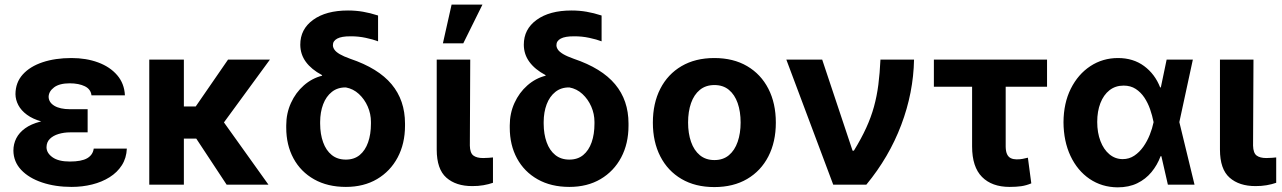

<svg xmlns="http://www.w3.org/2000/svg" viewBox="-20 -806 5595 838"><path d="M252.9 -285.9H362.5V-228.3H285.7Q259.2 -228.3 235.6 -221.2Q212.1 -214.2 197.7 -200Q183.3 -185.8 183 -163.5Q183.1 -138.1 209.3 -119.5Q235.5 -100.9 284.8 -101Q335.3 -100.9 360.3 -115.2Q385.3 -129.6 389.1 -157.4H533.6Q531.9 -116.2 511.9 -84.9Q491.9 -53.6 458.4 -32.6Q424.9 -11.5 382.3 -0.9Q339.7 9.8 292.6 9.8Q221.2 9.8 163.6 -9.6Q106.1 -28.9 72.5 -64.5Q39 -100 38.5 -148.6Q38.5 -177.6 51.1 -202.5Q63.8 -227.3 89.7 -246Q115.6 -264.7 156.2 -275.3Q196.8 -285.9 252.9 -285.9ZM362.5 -264.6H252.9Q200.4 -264.6 161.7 -275.6Q122.9 -286.5 97.7 -305.1Q72.5 -323.6 60.1 -347Q47.8 -370.4 47.5 -395.1Q47.8 -445.9 79.3 -480.9Q110.8 -515.9 165.9 -534.3Q221 -552.7 291.8 -552.7Q356.3 -552.7 408.3 -533.5Q460.2 -514.3 491.5 -477.8Q522.8 -441.4 525.2 -389.8H379.3Q376.1 -416.9 350.2 -429.5Q324.4 -442.2 284.2 -442.4Q239.2 -442.2 216 -424.7Q192.8 -407.1 192.2 -383.4Q192.8 -359.1 217.2 -344.3Q241.7 -329.5 285.7 -329.3H362.5Z M782.5 -545.9V0H631.5V-545.9ZM1158.1 -545.9 905.8 -201.2H756.3L744.6 -341.4H834.3L975.3 -545.9ZM969.2 0 824.7 -219.1 940.9 -294.9 1151.7 0Z M1290.6 -610.5Q1290.3 -678.5 1346.6 -719.3Q1402.9 -760.2 1498.8 -760.2Q1533.1 -760.2 1564.3 -754.8Q1595.4 -749.5 1630.1 -738.3V-625.6Q1608.9 -633.9 1576.5 -640.8Q1544.1 -647.8 1510.4 -647.5Q1470.8 -647.8 1451.8 -637.5Q1432.7 -627.2 1433 -608.6Q1433 -599.1 1439.6 -589.4Q1446.1 -579.6 1462.7 -569.7Q1479.3 -559.9 1508.8 -549.4Q1630.8 -508.2 1689.2 -438.2Q1747.6 -368.2 1747.7 -267V-257.2Q1747.6 -179 1715.6 -118.8Q1683.6 -58.6 1625.7 -24.4Q1567.9 9.8 1489.5 9.8Q1409.9 9.8 1351.2 -23.2Q1292.6 -56.2 1260.9 -114.7Q1229.3 -173.1 1229.3 -249V-258.8Q1229.3 -311.3 1249.9 -356.5Q1270.4 -401.8 1306.1 -433.2Q1341.8 -464.6 1386.1 -475.6L1385 -478.5Q1339.1 -503 1315 -535.9Q1290.9 -568.8 1290.6 -610.5ZM1377.3 -274V-266Q1377.5 -220.5 1390.3 -185.1Q1403 -149.6 1427.9 -129.5Q1452.8 -109.4 1489.5 -109.4Q1525.6 -109.4 1549.9 -129.3Q1574.1 -149.3 1586.6 -184.8Q1599 -220.2 1599 -266V-274Q1599 -308.9 1585 -341Q1571 -373 1546.4 -395.8Q1521.8 -418.5 1489.5 -424.4Q1453.4 -424.9 1428.4 -404.9Q1403.3 -385 1390.4 -350.8Q1377.5 -316.7 1377.3 -274Z M1886.1 -545.9H2032.4L2030.7 -170.5Q2031.4 -138.3 2046 -127.2Q2060.6 -116.2 2088.5 -116.2Q2102.6 -116.2 2113 -117.2Q2123.3 -118.2 2131.6 -118.9V-8.2Q2113 -1.6 2089.9 2.4Q2066.9 6.4 2041.6 6.2Q1970.2 6.4 1928.2 -30.6Q1886.2 -67.6 1886.1 -152.9ZM1913.1 -617 1951 -785.9H2085.7L2002.1 -617Z M2266.2 -610.5Q2265.9 -678.5 2322.2 -719.3Q2378.5 -760.2 2474.4 -760.2Q2508.7 -760.2 2539.8 -754.8Q2571 -749.5 2605.7 -738.3V-625.6Q2584.5 -633.9 2552.1 -640.8Q2519.7 -647.8 2485.9 -647.5Q2446.4 -647.8 2427.3 -637.5Q2408.3 -627.2 2408.6 -608.6Q2408.6 -599.1 2415.1 -589.4Q2421.7 -579.6 2438.3 -569.7Q2454.9 -559.9 2484.4 -549.4Q2606.3 -508.2 2664.7 -438.2Q2723.1 -368.2 2723.2 -267V-257.2Q2723.1 -179 2691.2 -118.8Q2659.2 -58.6 2601.3 -24.4Q2543.5 9.8 2465 9.8Q2385.4 9.8 2326.8 -23.2Q2268.2 -56.2 2236.5 -114.7Q2204.9 -173.1 2204.9 -249V-258.8Q2204.9 -311.3 2225.4 -356.5Q2246 -401.8 2281.7 -433.2Q2317.4 -464.6 2361.7 -475.6L2360.5 -478.5Q2314.6 -503 2290.6 -535.9Q2266.5 -568.8 2266.2 -610.5ZM2352.9 -274V-266Q2353.1 -220.5 2365.9 -185.1Q2378.6 -149.6 2403.5 -129.5Q2428.4 -109.4 2465 -109.4Q2501.2 -109.4 2525.4 -129.3Q2549.7 -149.3 2562.2 -184.8Q2574.6 -220.2 2574.6 -266V-274Q2574.6 -308.9 2560.6 -341Q2546.6 -373 2522 -395.8Q2497.4 -418.5 2465 -424.4Q2429 -424.9 2404 -404.9Q2378.9 -385 2366 -350.8Q2353.1 -316.7 2352.9 -274Z M3097.7 10.5Q3014.8 10.5 2954.6 -24.8Q2894.4 -60.1 2862 -123.4Q2829.5 -186.7 2829.5 -270.7Q2829.5 -355.3 2862 -418.7Q2894.4 -482.1 2954.6 -517.4Q3014.8 -552.7 3097.7 -552.7Q3180.7 -552.7 3240.9 -517.4Q3301.1 -482.1 3333.6 -418.7Q3366.2 -355.3 3366.2 -270.7Q3366.2 -186.7 3333.6 -123.4Q3301.1 -60.1 3240.9 -24.8Q3180.7 10.5 3097.7 10.5ZM3098.2 -107.4Q3136.1 -107.4 3161.4 -128.6Q3186.7 -149.8 3199.6 -187Q3212.5 -224.1 3212.5 -271.3Q3212.5 -319.1 3199.6 -356Q3186.7 -392.8 3161.4 -413.8Q3136.1 -434.8 3098.2 -434.8Q3060.3 -434.8 3034.6 -413.8Q3009 -392.8 2996.1 -356Q2983.2 -319.1 2983.2 -271.3Q2983.2 -224.1 2996.1 -187Q3009 -149.8 3034.6 -128.6Q3060.3 -107.4 3098.2 -107.4Z M3616.7 0 3412 -545.9H3568.5L3701.1 -148.4H3706.9Q3739.4 -201.4 3760.6 -247.9Q3781.9 -294.4 3794.5 -340.2Q3807.1 -386 3813.6 -436.1Q3820 -486.1 3822.8 -545.9H3969.4Q3966.7 -401.3 3913.5 -260.7Q3860.4 -120.2 3761.2 0Z M4549.9 -545.9V-427.3H4056V-545.9ZM4222.8 -545.9H4369.4V-165.2Q4369.9 -144.1 4375.8 -132.2Q4381.6 -120.3 4392.3 -115.4Q4402.9 -110.5 4417.1 -110.4Q4433.6 -110.5 4443.8 -112.7Q4454.1 -114.9 4466.3 -117.8L4481.2 -5.7Q4458.8 3.6 4437.2 6.7Q4415.5 9.8 4386.6 9.8Q4309.2 9.8 4266.1 -33.7Q4222.9 -77.2 4222.8 -166.6Z M4857.6 11.7Q4789 11 4735.7 -25.1Q4682.5 -61.3 4652.3 -125.3Q4622.2 -189.4 4621.7 -272.5Q4622.2 -355.9 4653.6 -418.8Q4685.1 -481.8 4738.9 -517.3Q4792.8 -552.7 4859.6 -552.7Q4926 -552.7 4973.4 -517.8Q5020.9 -482.8 5043.6 -424.4H5089.6L5127 -274.4L5193.6 0H5077.3L5014.6 -274.4Q5009.3 -301.5 4999.7 -329.2Q4990.1 -356.8 4974.7 -380.1Q4959.2 -403.3 4936.9 -417.9Q4914.6 -432.4 4884.2 -432.4Q4848.2 -432.4 4822.4 -412.1Q4796.6 -391.7 4782.8 -356Q4768.9 -320.3 4768.9 -273.8Q4768.9 -227.1 4783 -190.3Q4797 -153.6 4822 -132.7Q4847.1 -111.7 4879.9 -111.5Q4908.3 -111.5 4930.8 -126.6Q4953.3 -141.7 4970.3 -165.8Q4987.2 -189.9 4998.3 -217.9Q5009.4 -245.8 5014.6 -271.5L5071.9 -545.9H5186.3L5127 -271.5L5089.6 -124.2H5045.5Q5031.1 -85.5 5005.7 -54.8Q4980.3 -24 4943.7 -6.2Q4907 11.7 4857.6 11.7Z M5304.6 -545.9H5450.9L5449.1 -170.5Q5449.9 -138.3 5464.5 -127.2Q5479.1 -116.2 5506.9 -116.2Q5521.1 -116.2 5531.4 -117.2Q5541.8 -118.2 5550.1 -118.9V-8.2Q5531.4 -1.6 5508.4 2.4Q5485.4 6.4 5460.1 6.2Q5388.7 6.4 5346.7 -30.6Q5304.7 -67.6 5304.6 -152.9Z"/></svg>

Font: GitLab Sans
Style: Regular
Weight: 400
Designer: Rasmus Andersson
Foundry: Modifications by GitLab B.V., manufactured by rsms
Version: Version 4.000;git-c8fb6b7